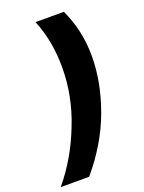

<svg xmlns="http://www.w3.org/2000/svg" viewBox="-279 -817 761 1016"><g transform="rotate(-20 101.0 -309.0)"><path d="M41 124H-119Q-17 2 44 -156Q105 -309 105 -471Q105 -620 54 -742H214Q273 -616 273 -472Q273 -327 216.5 -171.5Q160 -16 41 124Z"/></g></svg>

Font: Argentum Novus
Style: Bold Italic
Weight: 700
Designer: Julieta Ulanovsky (font) & Cristiano Sobral (main changes)
Foundry: Julieta Ulanovsky (font) & Cristiano Sobral (main changes)
Version: Version 3.00;November 27, 2020;FontCreator 13.0.0.2655 64-bi